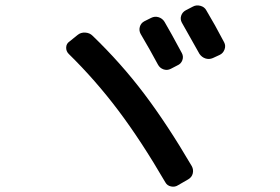

<svg xmlns="http://www.w3.org/2000/svg" viewBox="-20 -753 1040 714"><path d="M591.8 -671.9Q614.3 -633.8 656.2 -555.7Q663.1 -543 658.2 -529.3Q653.3 -515.6 639.6 -509.8L615.2 -497.1Q601.6 -490.2 587.9 -495.1Q574.2 -500 567.4 -512.7Q538.1 -567.4 502.9 -627Q496.1 -639.6 500 -653.3Q503.9 -667 516.6 -673.8L542 -686.5Q555.7 -693.4 569.8 -689Q584 -684.6 591.8 -671.9ZM697.3 -728.5Q710 -735.4 725.1 -731.4Q740.2 -727.5 747.1 -714.8Q779.3 -661.1 813.5 -595.7Q820.3 -583 814.9 -568.8Q809.6 -554.7 796.9 -548.8L771.5 -537.1Q757.8 -531.2 744.1 -535.6Q730.5 -540 721.7 -552.7Q697.3 -596.7 656.2 -668.9Q649.4 -681.6 653.8 -694.8Q658.2 -708 670.9 -714.8ZM594.7 -75.2Q504.9 -229.5 419.9 -342.3Q335 -455.1 235.4 -552.7Q225.6 -562.5 226.1 -576.7Q226.6 -590.8 238.3 -598.6L268.6 -623Q280.3 -632.8 296.9 -631.8Q313.5 -630.9 324.2 -620.1Q429.7 -518.6 516.1 -404.3Q602.5 -290 693.4 -134.8Q700.2 -122.1 696.8 -107.9Q693.4 -93.8 679.7 -85.9L642.6 -64.5Q630.9 -56.6 616.2 -59.6Q601.6 -62.5 594.7 -75.2Z"/></svg>

Font: Rounded-L Mgen+ 1m medium
Style: Regular
Weight: 500
Designer: [Source Han Sans]
Ryoko NISHIZUKA  (kana & ideographs); Paul D. Hunt (Latin, Greek & Cyrillic); Wenlong ZHANG  (bopomofo
Version: Version 1.059.20150602